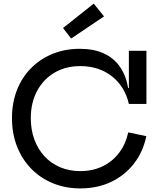

<svg xmlns="http://www.w3.org/2000/svg" viewBox="-20 -1034 874 1066"><path d="M426 12Q343 12 273.2 -16.8Q203.5 -45.5 152.8 -97.8Q102 -150 74.2 -221.5Q46.5 -293 46.5 -378Q46.5 -463 74 -533.5Q101.5 -604 152 -655.2Q202.5 -706.5 271.5 -734.8Q340.5 -763 423 -763Q501 -763 556.8 -737.2Q612.5 -711.5 646.2 -662.8Q680 -614 691.5 -545H721.5L695.5 -457Q673.5 -553.5 601.5 -610.2Q529.5 -667 426 -667Q344.5 -667 282.5 -630.5Q220.5 -594 185.8 -528.8Q151 -463.5 151 -378Q151 -313 171 -259Q191 -205 227.5 -165.8Q264 -126.5 314.5 -105.2Q365 -84 426 -84Q494.5 -84 549.5 -110.5Q604.5 -137 641.2 -185.5Q678 -234 692 -299L792.5 -278Q774 -190 723.2 -125Q672.5 -60 596.8 -24Q521 12 426 12ZM695.5 -457V-752H793V-457ZM500.5 -1014 557.5 -943 375 -820 330 -878.5Z"/></svg>

Font: Hepta Slab ExtraLight Medium
Style: Regular
Weight: 500
Version: Version 1.100